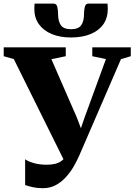

<svg xmlns="http://www.w3.org/2000/svg" viewBox="-41 -998 725 1035"><path d="M190 16.5Q160 16.5 135.8 11Q111.5 5.5 94.5 -0.5V-139.5Q110 -128 140.8 -119Q171.5 -110 211 -110Q237 -110 257.5 -115.2Q278 -120.5 293 -132.5Q308 -144.5 317.5 -165L318 -105.5L33.5 -679.5L-21 -695V-743H313.5V-695L236 -679L373 -365L415 -254L374 -245.5L415.5 -366L530 -679.5L456.5 -695V-743H664V-695L611 -679L386 -159Q375.5 -135 358.8 -105Q342 -75 318.2 -47.5Q294.5 -20 262.8 -1.8Q231 16.5 190 16.5ZM248.5 -978.5Q263.5 -978.5 267.8 -960.8Q272 -943 272 -924Q272 -883.5 287.2 -862Q302.5 -840.5 342 -840.5Q381.5 -840.5 396.8 -862Q412 -883.5 412 -924Q412 -943 416.2 -960.8Q420.5 -978.5 435 -978.5H538.5Q539 -971.5 539.5 -964.5Q540 -957.5 540 -949.5Q540 -901.5 516 -867.2Q492 -833 447.5 -814.5Q403 -796 341.5 -796Q282 -796 237.8 -814.5Q193.5 -833 168.8 -867.5Q144 -902 144 -949.5Q144 -957.5 144.5 -964.5Q145 -971.5 145.5 -978.5Z"/></svg>

Font: Merriweather 72pt Black
Style: Regular
Weight: 900
Version: Version 2.100